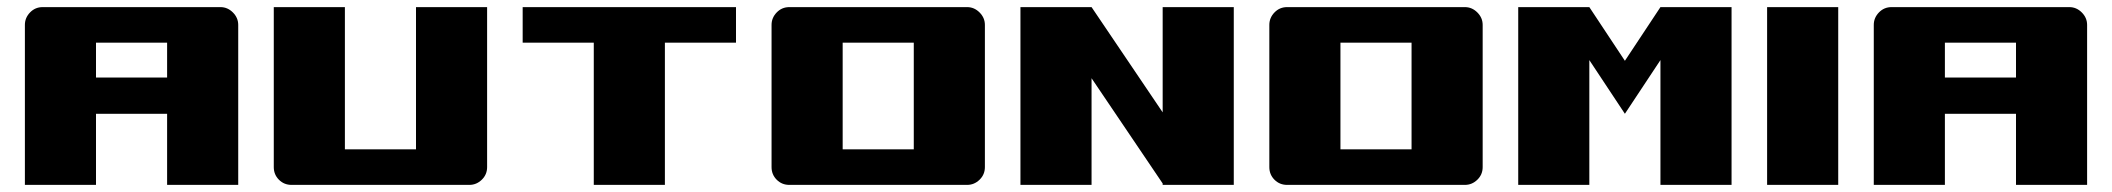

<svg xmlns="http://www.w3.org/2000/svg" viewBox="-20 -520 5940 540"><path d="M50 -450Q50 -470 64.5 -485Q79 -500 100 -500H600Q620 -500 635 -485Q650 -470 650 -450V0H450V-200H250V0H50ZM450 -302V-400H250V-302Z M750 -500H950V-100H1150V-500H1350V-50Q1350 -29 1335 -14.5Q1320 0 1300 0H800Q779 0 764.5 -14.5Q750 -29 750 -50Z M1450 -500H2050V-400H1850V0H1650V-400H1450Z M2700 -500Q2720 -500 2735 -485Q2750 -470 2750 -450V-50Q2750 -29 2735 -14.5Q2720 0 2700 0H2200Q2179 0 2164.5 -14.5Q2150 -29 2150 -50V-450Q2150 -470 2164.5 -485Q2179 -500 2200 -500ZM2350 -400V-100H2550V-400Z M2850 -500H3050L3250 -204V-500H3450V0H3250V-4L3050 -300V0H2850Z M4100 -500Q4120 -500 4135 -485Q4150 -470 4150 -450V-50Q4150 -29 4135 -14.5Q4120 0 4100 0H3600Q3579 0 3564.5 -14.5Q3550 -29 3550 -50V-450Q3550 -470 3564.5 -485Q3579 -500 3600 -500ZM3750 -400V-100H3950V-400Z M4650 -500H4850V0H4650V-351L4550 -200L4450 -351V0H4250V-500H4450L4550 -349Z M4950 -500H5150V0H4950Z M5250 -450Q5250 -470 5264.5 -485Q5279 -500 5300 -500H5800Q5820 -500 5835 -485Q5850 -470 5850 -450V0H5650V-200H5450V0H5250ZM5650 -302V-400H5450V-302Z"/></svg>

Font: Tokeely Brookings
Style: Regular
Weight: 400
Designer: Peter Wiegel
Foundry: Peter Wiegel
Version: Version 2.001